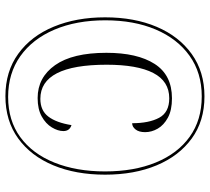

<svg xmlns="http://www.w3.org/2000/svg" viewBox="-53 -712 775 709"><g transform="rotate(90 334.5 -357.5)"><path d="M335 10Q244 10 178.5 -37.5Q113 -85 78.5 -168.5Q44 -252 44 -358Q44 -466 79 -548.5Q114 -631 179.5 -678Q245 -725 336 -725Q427 -725 491.5 -678Q556 -631 590.5 -548.5Q625 -466 625 -358Q625 -250 590.5 -167Q556 -84 491 -37Q426 10 335 10ZM338 0Q425 0 486.5 -45Q548 -90 580.5 -171Q613 -252 613 -358Q613 -465 580 -545.5Q547 -626 485 -670.5Q423 -715 336 -715Q249 -715 186 -670Q123 -625 89 -545Q55 -465 55 -359Q55 -252 89.5 -171Q124 -90 187.5 -45Q251 0 338 0ZM342 -109Q266 -109 220.5 -173.5Q175 -238 175 -363Q175 -477 216 -541Q257 -605 343 -605Q387 -605 414.5 -590Q442 -575 455 -552.5Q468 -530 468 -506Q468 -483 458 -470.5Q448 -458 435 -458Q435 -520 415 -557.5Q395 -595 343 -595Q280 -595 249.5 -536Q219 -477 219 -364Q219 -119 345 -119Q388 -119 410.5 -148.5Q433 -178 442 -234Q464 -227 464 -204Q464 -184 450.5 -161.5Q437 -139 410 -124Q383 -109 342 -109Z"/></g></svg>

Font: Noto Serif Display ExtraCondensed
Style: Regular
Weight: 400
Width: 2
Designer: Monotype Design Team
Foundry: Monotype Imaging Inc.
Version: Version 2.009